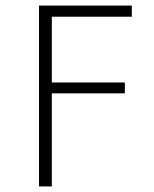

<svg xmlns="http://www.w3.org/2000/svg" viewBox="-20 -669 551 689"><path d="M120 0V-649H453V-609H166V-373H428V-334H166V0Z"/></svg>

Font: Julius Sans One
Style: Regular
Weight: 400
Designer: Luciano Vergara
Foundry: LatinoType
Version: Version 1.001